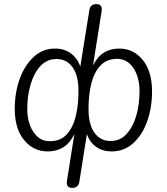

<svg xmlns="http://www.w3.org/2000/svg" viewBox="-20 -731 815 937"><path d="M332 186Q301 186 307 150L343 -77Q321 -32 288.5 -12Q256 8 213 8Q143 8 97.5 -47.5Q52 -103 52 -200Q52 -279 76 -345.5Q100 -412 144 -453Q188 -494 249 -494Q293 -494 325 -471Q357 -448 372 -407L416 -681Q420 -711 451 -711Q481 -711 476 -676L434 -412Q456 -455 487.5 -474.5Q519 -494 562 -494Q632 -494 677 -438Q722 -382 722 -285Q722 -206 698.5 -139.5Q675 -73 630.5 -32.5Q586 8 525 8Q482 8 450.5 -13.5Q419 -35 404 -76L367 157Q362 186 332 186ZM519 -43Q564 -42 596 -75.5Q628 -109 644.5 -164.5Q661 -220 661 -288Q661 -330 648 -365.5Q635 -401 611 -422Q587 -443 553 -444Q501 -444 470 -411Q439 -378 425.5 -322.5Q412 -267 412 -200Q412 -123 441 -83Q470 -43 519 -43ZM221 -42Q274 -41 305 -74.5Q336 -108 349.5 -163.5Q363 -219 363 -286Q363 -363 334 -403Q305 -443 256 -443Q210 -443 178.5 -410Q147 -377 130 -321Q113 -265 113 -198Q113 -155 126.5 -119.5Q140 -84 164 -63Q188 -42 221 -42Z"/></svg>

Font: Nunito Light
Style: Italic
Weight: 300
Italic angle: -9°
Designer: Vernon Adams
Foundry: Vernon Adams
Version: Version 3.601; ttfautohint (v1.8.2.53-6de2)